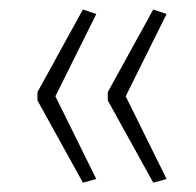

<svg xmlns="http://www.w3.org/2000/svg" viewBox="-20 -564 416 408"><path d="M59.6 -350.6V-368.2L156.2 -543.9L184.6 -534.2L97.7 -359.4L184.6 -183.6L156.2 -175.8ZM209 -350.6V-368.2L305.7 -543.9L334 -534.2L247.1 -359.4L334 -183.6L305.7 -175.8Z"/></svg>

Font: Min Sans VF VF
Style: Regular
Weight: 400
Designer: Jinseong-Kim, NotoSansCJK, Nunito
Foundry: Jinseong-Kim
Version: Version 1.420;Glyphs 3.1.2 (3151)